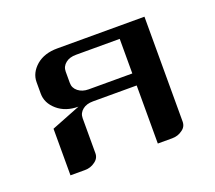

<svg xmlns="http://www.w3.org/2000/svg" viewBox="-67 -398 541 484"><g transform="rotate(-20 204.0 -156.0)"><path d="M47.9 0V-125L126 -155.8Q91.8 -155.8 69.8 -174.8Q47.9 -193.8 47.9 -219.2V-250Q47.9 -274.9 69.8 -293.9Q91.3 -312 126 -312H359.9V-30.8Q359.9 -16.6 348.1 -8.8Q336.4 0 320.8 0H282.2V-155.8H165Q147.5 -155.8 137.2 -147.5Q126 -138.7 126 -125V-30.8Q126 -17.1 113.8 -8.8Q102.1 0 86.9 0ZM126 -219.2Q126 -205.6 137.2 -196.8Q148.4 -188 165 -188H282.2V-280.8H165Q147.5 -280.8 137.2 -272.5Q126 -263.7 126 -250Z"/></g></svg>

Font: Hhenum
Style: Regular
Weight: 400
Designer: T. Christopher White
Version: Version 1.0